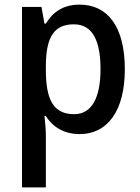

<svg xmlns="http://www.w3.org/2000/svg" viewBox="-20 -569 606 829"><path d="M324 -549C253 -549 208 -517 178 -467H172L159 -539H75V240H178V15C178 -8 175 -41 172 -68H178C206 -23 254 10 324 10C443 10 519 -89 519 -270C519 -455 444 -549 324 -549ZM299 -464C379 -464 414 -394 414 -271C414 -148 377 -76 300 -76C209 -76 178 -141 178 -268V-287C179 -407 212 -464 299 -464Z"/></svg>

Font: Noto Sans SemiCondensed Medium
Style: Regular
Weight: 500
Width: 4
Designer: Monotype Design Team
Foundry: Monotype Imaging Inc.
Version: Version 2.013